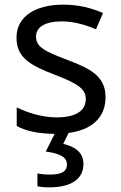

<svg xmlns="http://www.w3.org/2000/svg" viewBox="-20 -566 519 826"><path d="M339 139C339 88 300 64 252 53L275 6C374 -7 434 -59 434 -148C434 -234 375 -269 273 -307C170 -346 135 -364 135 -409C135 -449 174 -474 246 -474C298 -474 348 -459 393 -440L423 -510C373 -532 317 -546 252 -546C132 -546 51 -495 51 -404C51 -316 113 -284 217 -244C322 -204 349 -180 349 -140C349 -92 311 -61 222 -61C159 -61 94 -83 52 -104V-24C92 -2 143 9 215 10L177 86C228 93 268 106 268 141C268 174 242 185 194 185C175 185 153 183 141 180V235C152 238 171 240 191 240C289 240 339 203 339 139Z"/></svg>

Font: Noto Sans Runic
Style: Regular
Weight: 400
Designer: Monotype Design Team
Foundry: Monotype Imaging Inc.
Version: Version 2.002